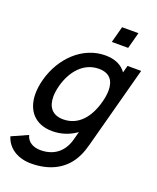

<svg xmlns="http://www.w3.org/2000/svg" viewBox="-206 -865 1001 1224"><g transform="rotate(20 294.5 -252.5)"><path d="M516.5 -760H405.5L375.9 -649.5H486.9ZM522.5 -540 509.5 -491.5C481.8 -531.5 434.6 -555 367.6 -555C215.6 -555 88.5 -433.5 44.8 -270.5C35.7 -236.3 31.1 -203.8 31.1 -173.8C31.1 -61.8 94.1 15 212.8 15C273.8 15 328.4 -4 375.4 -37.5L361.7 13.5C338.3 106.5 273.4 154.5 184.4 154.5C136.4 154.5 94.9 134 83.8 88L-25.9 137C-2.5 214 69.5 255 156.5 255C282.5 255 386.2 204 438 94.5C450.4 69 458.7 43.5 466.5 14.5L615 -540ZM252.6 -79.5C177.7 -79.5 144.7 -126.2 144.7 -194.4C144.7 -217.6 148.5 -243.3 155.8 -270.5C184.2 -376.5 254.2 -460.5 358.2 -460.5C430.5 -460.5 462.5 -418.5 462.5 -351.8C462.5 -327.6 458.3 -300.3 450.3 -270.5C420.3 -158.5 355.6 -79.5 252.6 -79.5Z"/></g></svg>

Font: Manrope
Style: SemiBoldItalic
Weight: 600
Italic angle: -15°
Designer: Mikhail Sharanda
Foundry: Mikhail Sharanda
Version: Version 4.502;hotconv 1.0.109;makeotfexe 2.5.65596